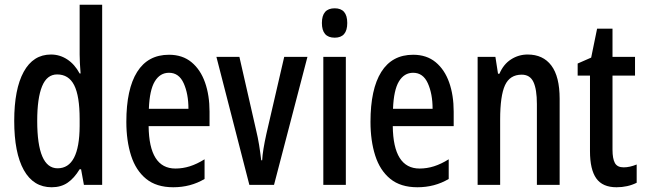

<svg xmlns="http://www.w3.org/2000/svg" viewBox="-20 -831 2722 810"><path d="M198 -41Q121 -41 80.5 -113.5Q40 -186 40 -321Q40 -455 80 -528Q120 -601 195 -601Q232 -601 263.5 -580.5Q295 -560 316 -521H320Q318 -546 317 -565Q316 -584 316 -601V-811H411V-51H334L322 -117H316Q293 -79 265 -60Q237 -41 198 -41ZM223 -121Q315 -121 316 -299V-329Q316 -426 293 -471.5Q270 -517 221 -517Q178 -517 157.5 -467Q137 -417 137 -321Q137 -121 223 -121Z M693 -600Q750 -600 788 -568.5Q826 -537 845 -483Q864 -429 864 -360V-299H607Q609 -120 720 -120Q751 -120 781 -129.5Q811 -139 843 -159V-76Q784 -41 711 -41Q640 -41 596.5 -76.5Q553 -112 533 -174.5Q513 -237 513 -317Q513 -455 558.5 -527.5Q604 -600 693 -600ZM693 -524Q655 -524 633 -487.5Q611 -451 608 -372H775Q775 -435 755 -479.5Q735 -524 693 -524Z M1032 -51 893 -591H990L1060 -284Q1068 -251 1073 -220Q1078 -189 1082 -155H1086Q1087 -175 1091.5 -203Q1096 -231 1104 -267L1179 -591H1277L1136 -51Z M1392 -796Q1445 -796 1445 -734Q1445 -672 1392 -672Q1338 -672 1338 -734Q1338 -796 1392 -796ZM1439 -591V-51H1344V-591Z M1723 -600Q1780 -600 1818 -568.5Q1856 -537 1875 -483Q1894 -429 1894 -360V-299H1637Q1639 -120 1750 -120Q1781 -120 1811 -129.5Q1841 -139 1873 -159V-76Q1814 -41 1741 -41Q1670 -41 1626.5 -76.5Q1583 -112 1563 -174.5Q1543 -237 1543 -317Q1543 -455 1588.5 -527.5Q1634 -600 1723 -600ZM1723 -524Q1685 -524 1663 -487.5Q1641 -451 1638 -372H1805Q1805 -435 1785 -479.5Q1765 -524 1723 -524Z M2206 -601Q2271 -601 2306 -554.5Q2341 -508 2341 -414V-51H2245V-392Q2245 -454 2230.5 -485Q2216 -516 2181 -516Q2131 -516 2110.5 -471.5Q2090 -427 2090 -326V-51H1995V-591H2070L2081 -520H2087Q2104 -560 2136 -580.5Q2168 -601 2206 -601Z M2611 -125Q2624 -125 2637.5 -128Q2651 -131 2666 -137V-60Q2628 -41 2581 -41Q2522 -41 2495.5 -78.5Q2469 -116 2469 -193V-512H2417V-563L2474 -588L2499 -710H2564V-591H2659V-512H2564V-199Q2564 -162 2574 -143.5Q2584 -125 2611 -125Z"/></svg>

Font: Noto Sans Tamil UI ExtraCondensed Medium
Style: Regular
Weight: 500
Width: 2
Designer: Jelle Bosma - Monotype Design Team
Foundry: Monotype Imaging Inc.
Version: Version 2.004; ttfautohint (v1.8.4.7-5d5b)